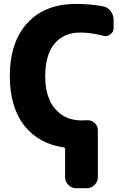

<svg xmlns="http://www.w3.org/2000/svg" viewBox="-20 -785 632 1001"><path d="M433.6 -158.2Q435.5 -158.2 437.5 -158.2Q458 -158.2 472.7 -144.5Q490.2 -129.9 490.2 -107.4V138.7Q490.2 162.1 473.1 179.2Q456.1 196.3 432.6 196.3H377Q353.5 196.3 336.4 179.2Q319.3 162.1 319.3 138.7V-7.8Q319.3 -15.6 312.5 -16.6Q184.6 -34.2 109.4 -127Q31.2 -223.6 31.2 -387.7Q31.2 -565.4 122.6 -665Q213.9 -764.6 377.9 -764.6Q450.2 -764.6 516.6 -752Q541 -748 556.6 -727.5Q572.3 -707 572.3 -681.6V-638.7Q572.3 -617.2 554.7 -605.5Q543 -596.7 529.3 -596.7Q523.4 -596.7 517.6 -598.6Q454.1 -615.2 401.4 -615.2Q399.4 -615.2 397.5 -615.2Q312.5 -615.2 264.2 -557.1Q215.8 -499 215.8 -387.7Q215.8 -277.3 267.6 -217.3Q319.3 -157.2 404.3 -157.2Q418.9 -157.2 433.6 -158.2Z"/></svg>

Font: Gen Jyuu Gothic Heavy
Style: Bold
Weight: 900
Designer: [Source Han Sans]
Ryoko NISHIZUKA  (kana & ideographs); Paul D. Hunt (Latin, Greek & Cyrillic); Wenlong ZHANG  (bopomofo
Version: Version 1.002.20150607